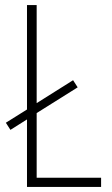

<svg xmlns="http://www.w3.org/2000/svg" viewBox="-20 -734 438 754"><path d="M86 0V-265L21 -224L3 -252L86 -304V-714H124V-329L267 -419L285 -391L124 -290V-36H377V0Z"/></svg>

Font: Noto Sans Arabic Cond ExtLt
Style: Regular
Weight: 200
Width: 3
Designer: Monotype Design Team, Nadine Chahine, Nizar Qandah and Khaled Hosny
Foundry: Monotype Imaging Inc.
Version: Version 2.012; ttfautohint (v1.8.4.7-5d5b)